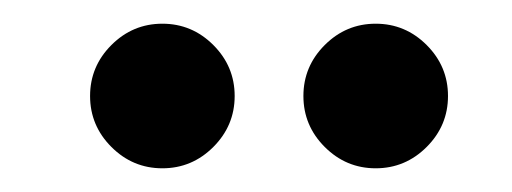

<svg xmlns="http://www.w3.org/2000/svg" viewBox="-20 -715 432 162"><path d="M358 -634Q358 -609 340 -591Q322 -573 297 -573Q272 -573 254 -591Q236 -609 236 -634Q236 -659 254 -677Q272 -695 297 -695Q322 -695 340 -677Q358 -659 358 -634ZM178 -634Q178 -609 160 -591Q142 -573 117 -573Q92 -573 74 -591Q56 -609 56 -634Q56 -659 74 -677Q92 -695 117 -695Q142 -695 160 -677Q178 -659 178 -634Z"/></svg>

Font: Galada
Style: Regular
Weight: 400
Designer: Latin by Pablo Impallari, Bengali by Jeremie Hornus, Yoann Minet, and Juan Bruce
Foundry: black foundry
Version: Version 1.261;PS 1.261;hotconv 1.0.86;makeotf.lib2.5.63406